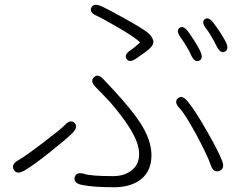

<svg xmlns="http://www.w3.org/2000/svg" viewBox="-20 -764 1040 810"><path d="M462 26Q374 26 325 16Q289 8 295 -16Q302 -41 337 -30Q366 -21 457 -21Q499 -21 528 -40Q567 -65 567 -114.5Q567 -164 522 -232Q493 -277 443 -335Q431 -348 419 -360L384 -396Q359 -421 376 -438Q394 -455 418 -428L463 -380Q539 -297 573 -244Q619 -171 619 -110Q619 -33 561 2Q520 26 462 26ZM82 -44Q51 -26 38 -48Q26 -70 57 -88Q83 -102 160.5 -161Q238 -220 252 -235Q276 -262 294 -246Q311 -229 286 -203Q261 -178 193 -124Q118 -64 82 -44ZM905 -43Q880 -34 869 -68Q856 -106 811 -191Q759 -286 738 -307Q713 -333 730 -349Q748 -365 771 -337Q801 -302 854 -209Q902 -125 917 -86Q930 -52 905 -43ZM556 -518Q527 -497 514 -515Q502 -534 532 -553Q544 -561 568 -582Q572 -585 568 -588Q540 -613 473 -651Q409 -688 389 -697Q356 -711 365 -731Q374 -752 407 -738Q438 -724 506 -686Q581 -644 601 -628Q620 -613 626 -595Q632 -577 608 -556Q598 -547 556 -518ZM820 -508Q801 -499 786 -532Q770 -567 742 -606Q721 -635 738 -647Q754 -658 775 -629Q807 -584 824 -550Q840 -517 820 -508ZM929 -546Q910 -537 894 -569Q867 -622 850 -643Q828 -671 844 -683Q859 -695 881 -667Q916 -620 932 -588Q948 -556 929 -546Z"/></svg>

Font: Resource Han Rounded KR Light
Style: Regular
Weight: 300
Designer: Cyano Hao (round all glyphs); Ryoko NISHIZUKA 西塚涼子 (kana, bopomofo & ideographs); Paul D. Hunt (Latin, Greek & Cyrillic)
Foundry: Cyano Hao
Version: 0.990